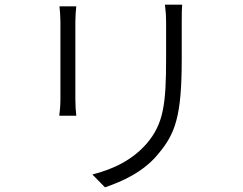

<svg xmlns="http://www.w3.org/2000/svg" viewBox="-20 -770 1040 823"><path d="M659 -111C731 -197 759 -271 759 -516V-671C759 -704 759 -727 761 -750H687C690 -727 692 -704 692 -671V-519C692 -324 681 -240 610 -156C548 -84 466 -45 376 -22L430 33C503 8 595 -32 659 -111ZM303 -344V-677C303 -699 305 -725 307 -743H235C237 -725 239 -695 239 -677V-344C239 -315 236 -289 234 -274H307C305 -291 303 -318 303 -344Z"/></svg>

Font: Glow Sans SC Normal
Style: Regular
Weight: 400
Designer: Ryoko NISHIZUKA (kana, bopomofo & ideographs); Paul D. Hunt (Latin, Greek & Cyrillic); Sandoll Communications, Soo-young
Version: Version 0.93